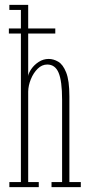

<svg xmlns="http://www.w3.org/2000/svg" viewBox="-20 -770 370 790"><path d="M18.5 0V-21H66V-632H16.5V-653H66V-729H18.5V-750H96V-653H207.5V-632H96V-457Q97.5 -469.5 109 -486.2Q120.5 -503 139.2 -515.2Q158 -527.5 180.5 -527.5Q200 -527.5 219.5 -516.2Q239 -505 252.2 -472Q265.5 -439 265.5 -373.5V-21H312.5V0H192V-21H235.5V-360Q235.5 -436.5 221.2 -470.5Q207 -504.5 174.5 -504.5Q152.5 -504.5 135 -487.2Q117.5 -470 107 -444.2Q96.5 -418.5 96 -393V-21H139.5V0Z"/></svg>

Font: Imbue 50pt Thin
Style: Regular
Weight: 100
Designer: Tyler Finck
Foundry: Etcetera Type Company
Version: Version 1.102; ttfautohint (v1.8.3)